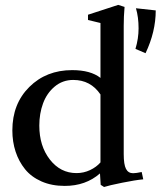

<svg xmlns="http://www.w3.org/2000/svg" viewBox="-20 -746 654 782"><path d="M403.8 15.6 390.1 6.8 387.2 -39.6Q329.1 11.2 243.7 11.2Q190.4 11.2 148.9 -7.1Q107.4 -25.4 82 -56.9Q56.6 -88.4 43.5 -128.4Q30.3 -168.5 30.3 -214.8Q30.3 -323.2 99.4 -391.8Q168.5 -460.4 273.9 -460.4Q349.1 -460.4 389.2 -428.7V-652.3L338.4 -664.6V-686L461.4 -726.1L487.3 -717.8Q483.9 -678.7 483.9 -640.6V-118.7Q483.9 -75.7 493.2 -58.1Q502.4 -40.5 522 -40.5Q533.7 -40.5 557.1 -45.4L563.5 -15.6Q531.7 -12.7 477.3 -1.7Q422.9 9.3 403.8 15.6ZM531.7 -546.9Q544.4 -588.9 544.4 -630.4Q544.4 -676.3 533.7 -712.4L614.3 -703.6Q614.3 -616.7 572.8 -529.3ZM291.5 -41Q320.8 -41 346.7 -53.2Q372.6 -65.4 389.2 -84.5V-361.3Q349.1 -420.4 278.3 -420.4Q234.9 -420.4 202.6 -393.3Q170.4 -366.2 155.3 -324.7Q140.1 -283.2 140.1 -234.4Q140.1 -151.4 183.1 -96.2Q226.1 -41 291.5 -41Z"/></svg>

Font: Elstob 8pt Medium
Style: Regular
Weight: 500
Designer: Peter S. Baker
Version: Version 1.015